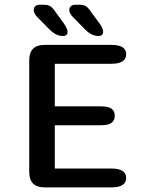

<svg xmlns="http://www.w3.org/2000/svg" viewBox="-20 -814 659 834"><path d="M528 -578.5Q528 -537 463.5 -537H218V-352H419Q451.5 -352 465 -341.5Q478.5 -331 478.5 -311Q478.5 -291.5 465 -280.8Q451.5 -270 419 -270H218V-82H463.5Q528 -82 528 -41Q528 0 463.5 0H174Q107 0 107 -67V-552.5Q107 -619 174 -619H463.5Q528 -619 528 -578.5ZM254.5 -657.5Q237.5 -657.5 222.5 -665.2Q207.5 -673 190.5 -690.5L140.5 -741.5Q133 -749.5 129.8 -757Q126.5 -764.5 126.5 -771Q126.5 -781 133.5 -787.2Q140.5 -793.5 152 -793.5H167.5Q189 -793.5 200.2 -785.8Q211.5 -778 225 -756.5L258 -711.5Q273.5 -687.5 273.5 -675.5Q273.5 -667 268 -662.2Q262.5 -657.5 254.5 -657.5ZM409 -657.5Q392.5 -657.5 377.2 -665.2Q362 -673 345 -690.5L295.5 -741.5Q281 -756.5 281 -771Q281 -781 288.2 -787.2Q295.5 -793.5 307 -793.5H322Q344 -793.5 355 -785.8Q366 -778 379.5 -756.5L413 -711.5Q421 -700 424.5 -691.2Q428 -682.5 428 -675.5Q428 -667 422.5 -662.2Q417 -657.5 409 -657.5Z"/></svg>

Font: Sono Monospace Medium
Style: Regular
Weight: 500
Designer: Tyler Finck
Foundry: Tyler Finck
Version: Version 2.112